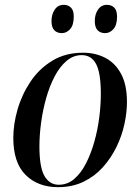

<svg xmlns="http://www.w3.org/2000/svg" viewBox="-20 -764 580 794"><path d="M220 10Q137 10 86 -40.5Q35 -91 35 -194Q35 -250 52.5 -311Q70 -372 105.5 -425.5Q141 -479 195.5 -512.5Q250 -546 324 -546Q374 -546 415 -525Q456 -504 480.5 -459Q505 -414 505 -342Q505 -299 494.5 -250.5Q484 -202 461.5 -156Q439 -110 405.5 -72.5Q372 -35 325.5 -12.5Q279 10 220 10ZM223 0Q259 0 287 -24Q315 -48 335.5 -88Q356 -128 370 -177.5Q384 -227 390.5 -278.5Q397 -330 397 -376Q397 -462 377.5 -499Q358 -536 318 -536Q283 -536 255 -512Q227 -488 206 -448Q185 -408 171 -358.5Q157 -309 150 -257Q143 -205 143 -159Q143 -72 164 -36Q185 0 223 0ZM415 -627Q395 -627 383.5 -639Q372 -651 372 -677Q372 -705 385.5 -724.5Q399 -744 422 -744Q441 -744 452.5 -732.5Q464 -721 464 -695Q464 -660 449 -643.5Q434 -627 415 -627ZM236 -627Q216 -627 204.5 -639Q193 -651 193 -677Q193 -705 206.5 -724.5Q220 -744 243 -744Q262 -744 273.5 -732.5Q285 -721 285 -696Q285 -660 270 -643.5Q255 -627 236 -627Z"/></svg>

Font: Noto Serif Display SemiCondensed Medium
Style: Italic
Weight: 500
Width: 4
Italic angle: -12°
Designer: Monotype Design Team
Foundry: Monotype Imaging Inc.
Version: Version 2.009